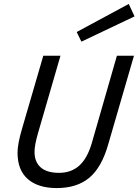

<svg xmlns="http://www.w3.org/2000/svg" viewBox="-20 -937 701 972"><path d="M368.2 -774.9 631.8 -917 661.1 -854 392.1 -726.1ZM444.8 -212.9 571.8 -654.8H658.2L527.8 -206.1Q495.1 -90.3 432.6 -37.6Q370.1 15.1 267.1 15.1Q173.8 15.1 121.3 -30Q68.8 -75.2 68.8 -164.1Q68.8 -208 91.8 -286.1L199.2 -654.8H286.1L171.9 -261.2Q154.8 -201.7 154.8 -168Q154.8 -117.2 186 -89.6Q217.3 -62 278.8 -62Q340.3 -62 381.1 -98.4Q421.9 -134.8 444.8 -212.9Z"/></svg>

Font: IntelOne Mono
Style: Italic
Weight: 400
Italic angle: -16°
Designer: Fred Shallcrass
Foundry: Frere-Jones Type LLC
Version: Version 1.200;hotconv 1.1.0;makeotfexe 2.6.0;FJTRelease1.2